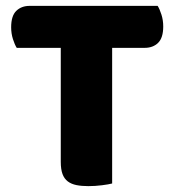

<svg xmlns="http://www.w3.org/2000/svg" viewBox="-20 -629 596 654"><path d="M37 -466Q30 -477 24 -496Q18 -515 18 -536Q18 -575 35.5 -592Q53 -609 81 -609H517Q524 -598 530 -579Q536 -560 536 -539Q536 -500 518.5 -483Q501 -466 473 -466H362V-4Q351 -1 327.5 2Q304 5 281 5Q258 5 240.5 1.5Q223 -2 211 -11Q199 -20 193 -36Q187 -52 187 -78V-466Z"/></svg>

Font: Baloo Tammudu
Style: Regular
Weight: 400
Designer: Omkar Shende and Ek Type
Foundry: Ek Type
Version: Version 1.007;PS 1.000;hotconv 1.0.88;makeotf.lib2.5.647800